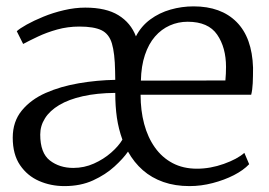

<svg xmlns="http://www.w3.org/2000/svg" viewBox="-20 -588 866 618"><path d="M187.5 11Q143.5 11 105.8 -5.5Q68 -22 44.5 -56.5Q21 -91 21 -145Q21 -196.5 50 -232Q79 -267.5 127 -288.8Q175 -310 233.8 -320Q292.5 -330 351 -331L350.5 -359.5Q349.5 -417 340.2 -448Q331 -479 306.5 -490.8Q282 -502.5 235.5 -502.5Q198 -502.5 164 -493Q130 -483.5 102 -470.2Q74 -457 54.5 -446.5L34 -487.5Q43 -496 65.8 -508.8Q88.5 -521.5 119.5 -534.2Q150.5 -547 185.8 -555.2Q221 -563.5 254.5 -563.5Q321.5 -563.5 361.2 -539Q401 -514.5 417.5 -471Q434.5 -504 463.8 -525.5Q493 -547 529 -557.2Q565 -567.5 603 -567.5Q691.5 -567.5 741.5 -517.2Q791.5 -467 794.5 -370Q794.5 -341.5 793.5 -320.2Q792.5 -299 788.5 -283H432.5Q432.5 -232.5 444 -189.2Q455.5 -146 478.5 -113.5Q501.5 -81 535.5 -63Q569.5 -45 614 -45Q657 -45 700.5 -60.5Q744 -76 766.5 -96L782 -59.5Q763.5 -40 732.8 -24.2Q702 -8.5 664.8 1.2Q627.5 11 590 11Q543.5 11 505.8 -2.2Q468 -15.5 439.8 -40.2Q411.5 -65 392 -100Q376.5 -77.5 348.2 -51.8Q320 -26 279.8 -7.5Q239.5 11 187.5 11ZM433.5 -328.5 705.5 -329Q706.5 -339.5 707 -350.8Q707.5 -362 707.5 -372.5Q707.5 -435 679 -476.5Q650.5 -518 584 -518Q553.5 -518 526.5 -506Q499.5 -494 479 -470.5Q458.5 -447 446.5 -411.2Q434.5 -375.5 433.5 -328.5ZM216 -47.5Q251 -47.5 282.2 -61.5Q313.5 -75.5 337.5 -96.5Q361.5 -117.5 374 -138.5Q361.5 -173 356.2 -209.5Q351 -246 351 -289Q291.5 -288.5 246.2 -278.2Q201 -268 170.5 -249.8Q140 -231.5 124.8 -207.2Q109.5 -183 109.5 -155Q109.5 -95.5 140.5 -71.5Q171.5 -47.5 216 -47.5Z"/></svg>

Font: Merriweather 24pt Light
Style: Regular
Weight: 300
Designer: Eben Sorkin
Foundry: Eben Sorkin
Version: Version 2.100